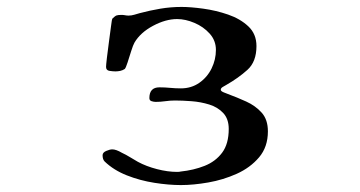

<svg xmlns="http://www.w3.org/2000/svg" viewBox="-20 -533 1040 554"><path d="M753 -154Q753 -109 727.5 -79Q702 -49 663 -31.5Q624 -14 581 -6.5Q538 1 502 1Q467 1 425.5 -5.5Q384 -12 346 -27Q308 -42 282 -67Q276 -73 276 -85Q276 -93 286.5 -97.5Q297 -102 304 -102Q315 -102 332 -92Q343 -87 356 -79Q369 -71 378 -66Q402 -53 433 -45Q464 -37 491 -37Q498 -37 501 -38Q539 -42 570.5 -54.5Q602 -67 621 -92.5Q640 -118 640 -161Q640 -190 624 -207Q608 -224 583.5 -231.5Q559 -239 532.5 -241Q506 -243 485 -243Q471 -243 457 -241Q443 -239 429 -239Q424 -239 417.5 -241Q411 -243 411 -250Q411 -281 440 -281Q456 -281 471 -279.5Q486 -278 502 -278Q532 -278 555 -294Q578 -310 590.5 -335.5Q603 -361 603 -389Q603 -416 585 -436Q567 -456 541 -467Q515 -478 491 -478Q458 -478 421.5 -458.5Q385 -439 368 -410Q364 -403 358.5 -385.5Q353 -368 348 -352.5Q343 -337 340 -334Q334 -330 327 -328.5Q320 -327 313 -327Q306 -327 296 -328.5Q286 -330 286 -340Q286 -345 288.5 -366.5Q291 -388 294.5 -413.5Q298 -439 300.5 -458.5Q303 -478 304 -479Q312 -487 316.5 -488.5Q321 -490 331 -490Q336 -490 341 -489Q346 -488 351 -488Q359 -488 367.5 -490.5Q376 -493 383 -495Q413 -503 443 -508Q473 -513 504 -513Q530 -513 566.5 -508Q603 -503 638 -491Q673 -479 696.5 -457Q720 -435 720 -400Q720 -355 694 -331.5Q668 -308 633 -288Q630 -286 623.5 -282.5Q617 -279 617 -274Q617 -270 625.5 -266.5Q634 -263 637 -262Q664 -252 690.5 -240Q717 -228 735 -208Q753 -188 753 -154Z"/></svg>

Font: Kaisei Opti
Style: Bold
Weight: 700
Designer: Font-Kai, 金井和夫
Foundry: KAZUO KANAI
Version: Version 5.003